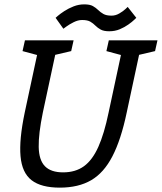

<svg xmlns="http://www.w3.org/2000/svg" viewBox="-20 -852 742 880"><path d="M560.7 -336Q534.7 -212 495.4 -136Q456.2 -60 397.8 -26Q339.3 8 254 8Q168.7 8 124.8 -26Q80.8 -60 74.1 -136Q67.3 -212 93.3 -336H176.3Q156.3 -239 157.4 -178.6Q158.5 -118.2 186 -90.1Q213.5 -62 269.2 -62Q325.8 -62 364.7 -90.1Q403.5 -118.2 430.6 -178.6Q457.7 -239 477.7 -336ZM548.7 -667H631.7L560.7 -336H477.7ZM176.3 -336H93.3L164.3 -667H247.3ZM94.3 -667H174.3L163.8 -596.2L83.3 -617.8ZM478.7 -667H558.7L548.2 -596.2L467.7 -617.8ZM592.2 -594.7 621.7 -667H701.7L690.7 -617.8ZM207.8 -594.7 237.3 -667H317.3L306.3 -617.8ZM234.8 -770.3Q234.8 -770.3 245.4 -779.6Q256 -788.8 274.9 -801.2Q293.8 -813.5 317.4 -822.8Q341 -832 366 -832Q392 -832 405.7 -824.2Q419.3 -816.5 429.8 -806.2Q440.3 -795.8 453.8 -788.1Q467.3 -780.3 491.2 -780.3Q509.8 -780.3 526.9 -790.3Q544 -800.3 554.7 -810.3Q565.3 -820.3 565.3 -820.3L604.7 -770.3Q604.7 -770.3 595.1 -761.1Q585.5 -751.8 568.2 -739.5Q551 -727.2 528.9 -717.9Q506.8 -708.7 480.8 -708.7Q455.8 -708.7 441.7 -716.4Q427.5 -724.2 417.3 -734.5Q407.2 -744.8 394.1 -752.6Q381 -760.3 356.3 -760.3Q337.7 -760.3 317.7 -750.3Q297.7 -740.3 284.1 -730.3Q270.5 -720.3 270.5 -720.3Z"/></svg>

Font: Epunda Slab Light
Style: Italic
Weight: 300
Italic angle: -12°
Designer: Simon Atzbach
Foundry: typofactur
Version: Version 1.102